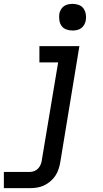

<svg xmlns="http://www.w3.org/2000/svg" viewBox="-61 -759 531 994"><path d="M-41 215V131H95Q106 131 118 126Q130 121 138 111.5Q146 102 150.5 90.5Q155 79 156 67L240 -436H143V-520H350L251 81Q248 99 242 117Q236 135 225.5 151Q215 167 199.5 180Q184 193 167 201Q150 209 131.5 212Q113 215 95 215ZM315 -601Q298 -601 282.5 -606.5Q267 -612 258 -624.5Q249 -637 246.5 -653.5Q244 -670 246 -687Q248 -698 254 -709Q260 -720 270 -727Q280 -734 291.5 -736.5Q303 -739 315 -739Q331 -739 346.5 -733.5Q362 -728 371 -715.5Q380 -703 383 -686.5Q386 -670 383 -653Q381 -642 375 -631Q369 -620 359 -613Q349 -606 337.5 -603.5Q326 -601 315 -601Z"/></svg>

Font: Iosevka Etoile Medium Oblique
Style: Regular
Weight: 500
Italic angle: -9°
Designer: Belleve Invis
Foundry: Belleve Invis
Version: Version 15.5.2; ttfautohint (v1.8.4)